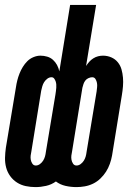

<svg xmlns="http://www.w3.org/2000/svg" viewBox="-24 -755 544 783"><path d="M121 8Q101 8 81.5 4Q62 0 45.5 -10.5Q29 -21 17.5 -37Q6 -53 1 -72Q-4 -91 -3.5 -111.5Q-3 -132 0 -153L41 -399Q43 -413 46.5 -427Q50 -441 55.5 -455Q61 -469 69 -482Q77 -495 87.5 -505.5Q98 -516 112.5 -522Q127 -528 141 -528Q155 -528 168.5 -524Q182 -520 192 -511Q202 -502 208.5 -490Q215 -478 218 -464L262 -735H368L327 -486Q333 -495 340 -503Q347 -511 356.5 -517Q366 -523 376 -525.5Q386 -528 396 -528Q414 -528 430 -521Q446 -514 456.5 -501Q467 -488 471.5 -472Q476 -456 477.5 -438.5Q479 -421 477.5 -403Q476 -385 473 -367L433 -121Q430 -104 424 -87Q418 -70 408.5 -55Q399 -40 385.5 -27Q372 -14 355.5 -6Q339 2 321.5 5Q304 8 288 8Q265 8 243 3Q221 -2 204 -15Q186 -2 164 3Q142 8 121 8ZM288 -80Q297 -80 305 -86Q313 -92 318 -100Q323 -108 325.5 -117Q328 -126 329 -135L370 -382Q371 -391 372 -399.5Q373 -408 371.5 -416.5Q370 -425 365.5 -432.5Q361 -440 352 -440Q345 -440 337 -436.5Q329 -433 324 -426.5Q319 -420 316.5 -412.5Q314 -405 312 -397L270 -138Q268 -129 267 -120.5Q266 -112 267.5 -103.5Q269 -95 274 -87.5Q279 -80 288 -80ZM122 -80Q131 -80 139 -86Q147 -92 152 -100Q157 -108 159.5 -117Q162 -126 163 -135L202 -369Q203 -376 204 -383Q205 -390 205.5 -397Q206 -404 205.5 -410.5Q205 -417 203 -423Q201 -429 197 -434.5Q193 -440 186 -440Q177 -440 169 -434Q161 -428 156 -420Q151 -412 148.5 -403Q146 -394 144 -385L104 -138Q102 -129 101 -120.5Q100 -112 101.5 -103.5Q103 -95 108 -87.5Q113 -80 122 -80Z"/></svg>

Font: Iosevka Extrabold
Style: Italic
Weight: 800
Italic angle: -9°
Monospace: yes
Designer: Belleve Invis
Foundry: Belleve Invis
Version: Version 32.5.0; ttfautohint (v1.8.4)